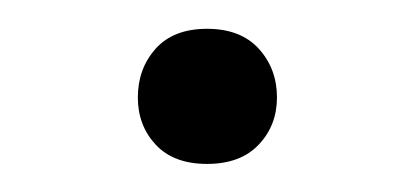

<svg xmlns="http://www.w3.org/2000/svg" viewBox="-20 -421 293 134"><path d="M76.2 -353Q76.2 -373 88.6 -387Q101.1 -400.9 124.5 -400.9Q147.9 -400.9 160.6 -387Q173.3 -373 173.3 -353Q173.3 -333.5 160.6 -320.1Q147.9 -306.6 124.5 -306.6Q101.1 -306.6 88.6 -320.1Q76.2 -333.5 76.2 -353Z"/></svg>

Font: Vazirmatn UI Light
Style: Regular
Weight: 300
Designer: Saber Rastikerdar
Foundry: Saber Rastikerdar
Version: Version 33.003